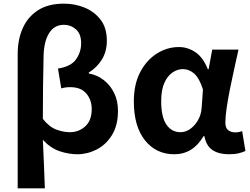

<svg xmlns="http://www.w3.org/2000/svg" viewBox="-20 -832 1373 1053"><path d="M77 201V-536Q77 -615 104.5 -677Q132 -739 188 -775.5Q244 -812 331 -812Q391 -812 444.5 -790Q498 -768 532 -723.5Q566 -679 566 -609Q566 -551 540 -507.5Q514 -464 467 -434V-429Q513 -421 549 -393Q585 -365 606 -322Q627 -279 627 -224Q627 -144 594 -91Q561 -38 510 -12Q459 14 404 14Q357 14 307.5 -2.5Q258 -19 215 -65Q218 4 221 69Q224 134 226 201ZM363 -107Q412 -107 447.5 -139Q483 -171 483 -234Q483 -284 453.5 -319Q424 -354 365 -354Q337 -354 316 -347L298 -456Q369 -467 397 -506.5Q425 -546 425 -595Q425 -646 396.5 -671Q368 -696 331 -696Q278 -696 249.5 -650.5Q221 -605 219 -525Q217 -439 216 -353.5Q215 -268 215 -180Q250 -136 288.5 -121.5Q327 -107 363 -107Z M936 14Q836 14 775 -62.5Q714 -139 714 -276Q714 -370 749 -436.5Q784 -503 840.5 -538.5Q897 -574 961 -574Q1010 -574 1052 -545.5Q1094 -517 1120 -452H1124L1144 -560H1288Q1277 -510 1264.5 -454Q1252 -398 1241 -343Q1230 -288 1223 -240Q1216 -192 1216 -159Q1216 -130 1231.5 -118Q1247 -106 1270 -106Q1290 -106 1308 -113L1326 -4Q1312 3 1289.5 8.5Q1267 14 1235 14Q1180 14 1145.5 -9Q1111 -32 1101 -85H1096Q1038 14 936 14ZM970 -107Q998 -107 1023.5 -125Q1049 -143 1066.5 -174Q1084 -205 1086 -242L1093 -341Q1074 -402 1046 -427.5Q1018 -453 982 -453Q953 -453 925.5 -434Q898 -415 881 -376.5Q864 -338 864 -277Q864 -191 892.5 -149Q921 -107 970 -107Z"/></svg>

Font: Source Han Sans TC
Style: Bold
Weight: 700
Designer: Ryoko NISHIZUKA Ë•øÂ°öÊ∂ºÂ≠ê (kana, bopomofo & ideographs); Paul D. Hunt (Latin, Greek & Cyrillic); Sandoll Communicatio
Foundry: Adobe
Version: Version 2.004;hotconv 1.0.118;makeotfexe 2.5.65603